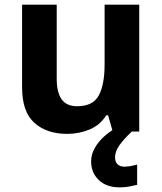

<svg xmlns="http://www.w3.org/2000/svg" viewBox="-20 -566 697 826"><path d="M579 -546V0H465L445 -70H437Q411 -28 365.5 -9Q320 10 269 10Q181 10 128 -37.5Q75 -85 75 -190V-546H224V-227Q224 -169 245 -139Q266 -109 312 -109Q380 -109 405 -155.5Q430 -202 430 -289V-546ZM475 111Q475 131 486 141Q497 151 514 151Q530 151 545 148Q560 145 570 142V229Q554 233 536 236.5Q518 240 494 240Q438 240 405 208.5Q372 177 372 128Q372 99 387 72Q402 45 426.5 22.5Q451 0 482 -17L547 0Q513 32 494 58.5Q475 85 475 111Z"/></svg>

Font: Noto Sans Gunjala Gondi
Style: Regular
Weight: 400
Designer: Ek Type
Foundry: Ek Type
Version: Version 1.004